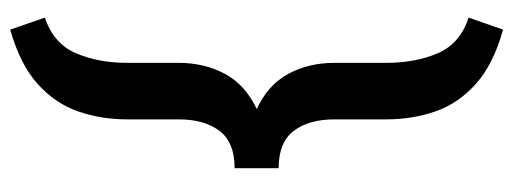

<svg xmlns="http://www.w3.org/2000/svg" viewBox="-332 -488 998 373"><g transform="rotate(90 166.5 -301.0)"><path d="M37.1 177.7 13.7 110.4Q64.5 93.3 83 49.8Q101.6 6.3 101.6 -49.8V-149.4Q101.6 -199.7 123 -239.5Q144.5 -279.3 191.4 -301.3Q144.5 -322.8 123 -362.5Q101.6 -402.3 101.6 -452.1V-552.7Q101.6 -609.4 83 -652.8Q64.5 -696.3 13.7 -712.9L37.1 -779.8Q104 -761.2 142.1 -727.3Q180.2 -693.4 195.8 -648.7Q211.4 -604 211.4 -552.7V-452.1Q211.4 -402.8 233.6 -373.3Q255.9 -343.8 306.2 -343.8V-258.3Q255.9 -258.3 233.6 -228.8Q211.4 -199.2 211.4 -149.4V-49.8Q211.4 1.5 195.8 46.1Q180.2 90.8 142.1 124.8Q104 158.7 37.1 177.7Z"/></g></svg>

Font: Vazirmatn UI Medium
Style: Regular
Weight: 500
Designer: Saber Rastikerdar
Foundry: Saber Rastikerdar
Version: Version 33.003